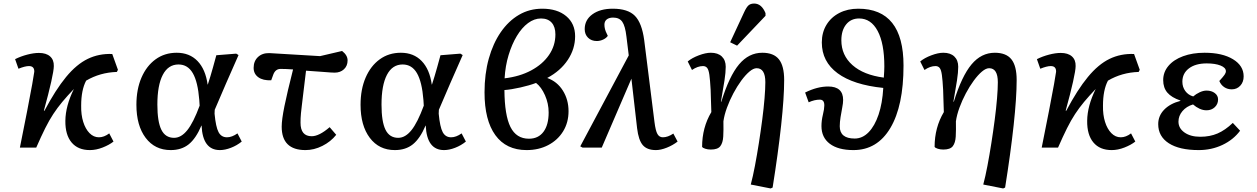

<svg xmlns="http://www.w3.org/2000/svg" viewBox="-20 -831 7075 1081"><path d="M486 14Q419 14 383 -29Q347 -72 348 -151Q349 -235 396 -330Q358 -290 330.5 -257Q303 -224 280 -189Q257 -154 234.5 -109Q212 -64 184 0H92Q115 -114 133 -206.5Q151 -299 161.5 -357.5Q172 -416 173 -427Q174 -459 143 -459Q121 -459 84 -444L65 -498Q97 -514 133.5 -523.5Q170 -533 199 -533Q240 -533 262 -513.5Q284 -494 283 -459Q283 -436 268.5 -371Q254 -306 227 -208L230 -207Q293 -326 352 -397.5Q411 -469 474 -499.5Q537 -530 612 -527L644 -438L638 -426Q543 -423 465 -377Q437 -324 437 -236Q436 -185 448.5 -145Q461 -105 484 -81.5Q507 -58 537 -58Q566 -58 595 -80L619 -34Q595 -15 558 -0.5Q521 14 486 14Z M941 14Q852 14 800 -55Q748 -124 748 -241Q748 -328 776.5 -394Q805 -460 856 -497Q907 -534 975 -534Q1047 -534 1092 -487.5Q1137 -441 1149 -355H1150Q1158 -379 1164.5 -401Q1171 -423 1179 -451Q1187 -479 1198 -520L1310 -529L1323 -521Q1289 -445 1253 -362Q1217 -279 1189 -213L1188 -191Q1195 -116 1210.5 -87Q1226 -58 1258 -58Q1286 -58 1317 -80L1341 -34Q1314 -12 1280.5 1Q1247 14 1218 14Q1121 14 1115 -124H1114Q1083 -51 1042.5 -18.5Q1002 14 941 14ZM960 -55Q1000 -55 1034.5 -98Q1069 -141 1104 -236L1102 -268Q1094 -370 1065.5 -419Q1037 -468 985 -468Q927 -468 896.5 -409.5Q866 -351 866 -242Q866 -146 888.5 -100.5Q911 -55 960 -55Z M1700 14Q1566 14 1566 -118Q1566 -157 1581.5 -233.5Q1597 -310 1630 -440Q1591 -443 1560 -443Q1531 -443 1519 -412L1507 -379Q1461 -377 1434.5 -396Q1408 -415 1408 -449Q1408 -487 1432.5 -510Q1457 -533 1497 -532L1782 -515L1906 -544Q1937 -520 1937 -491Q1937 -460 1916.5 -441Q1896 -422 1864 -422Q1847 -422 1801 -426Q1755 -430 1703 -433Q1694 -360 1688.5 -313Q1683 -266 1679.5 -238Q1676 -210 1674.5 -193.5Q1673 -177 1672.5 -165.5Q1672 -154 1672 -140Q1672 -64 1735 -64Q1777 -64 1836 -115L1873 -72Q1842 -33 1795 -9.5Q1748 14 1700 14Z M2203 14Q2114 14 2062 -55Q2010 -124 2010 -241Q2010 -328 2038.5 -394Q2067 -460 2118 -497Q2169 -534 2237 -534Q2309 -534 2354 -487.5Q2399 -441 2411 -355H2412Q2420 -379 2426.5 -401Q2433 -423 2441 -451Q2449 -479 2460 -520L2572 -529L2585 -521Q2551 -445 2515 -362Q2479 -279 2451 -213L2450 -191Q2457 -116 2472.5 -87Q2488 -58 2520 -58Q2548 -58 2579 -80L2603 -34Q2576 -12 2542.5 1Q2509 14 2480 14Q2383 14 2377 -124H2376Q2345 -51 2304.5 -18.5Q2264 14 2203 14ZM2222 -55Q2262 -55 2296.5 -98Q2331 -141 2366 -236L2364 -268Q2356 -370 2327.5 -419Q2299 -468 2247 -468Q2189 -468 2158.5 -409.5Q2128 -351 2128 -242Q2128 -146 2150.5 -100.5Q2173 -55 2222 -55Z M2945 14Q2830 14 2769 -70Q2708 -154 2708 -311Q2708 -415 2732 -501Q2756 -587 2799.5 -650Q2843 -713 2902 -747.5Q2961 -782 3033 -782Q3118 -782 3168 -740Q3218 -698 3218 -627Q3218 -556 3177 -494Q3136 -432 3061 -392Q3117 -372 3149 -321Q3181 -270 3181 -205Q3181 -141 3150.5 -91.5Q3120 -42 3066.5 -14Q3013 14 2945 14ZM2821 -390Q2906 -400 2970.5 -434.5Q3035 -469 3071 -521.5Q3107 -574 3107 -637Q3107 -680 3086 -703.5Q3065 -727 3026 -727Q2988 -727 2953 -701Q2918 -675 2890 -628.5Q2862 -582 2843.5 -521Q2825 -460 2821 -390ZM2958 -50Q3011 -50 3040 -89Q3069 -128 3069 -198Q3069 -248 3048.5 -294.5Q3028 -341 2998 -364Q2961 -350 2910 -338.5Q2859 -327 2820 -324Q2821 -182 2854 -116Q2887 -50 2958 -50Z M3673 14Q3623 14 3599 -14Q3575 -42 3567 -109L3535 -388L3368 0H3260L3247 -7L3520 -519L3507 -625Q3500 -685 3483.5 -708.5Q3467 -732 3432 -732Q3409 -732 3396 -721.5Q3383 -711 3383 -692Q3383 -667 3396 -642L3402 -629Q3393 -616 3375.5 -608Q3358 -600 3340 -600Q3310 -600 3291 -618.5Q3272 -637 3272 -667Q3272 -719 3315.5 -750.5Q3359 -782 3430 -782Q3515 -782 3554.5 -742Q3594 -702 3607 -605L3665 -143Q3671 -95 3681.5 -76.5Q3692 -58 3712 -58Q3740 -58 3771 -79L3795 -34Q3768 -13 3734 0.5Q3700 14 3673 14Z M4319 230 4207 208Q4219 163 4230.5 102.5Q4242 42 4252.5 -25Q4263 -92 4271.5 -157Q4280 -222 4284.5 -277Q4289 -332 4289 -368Q4289 -447 4240 -447Q4222 -447 4199.5 -428Q4177 -409 4153.5 -377Q4130 -345 4109 -305.5Q4088 -266 4073 -225Q4058 -184 4053 -148Q4054 -98 4052 -62.5Q4050 -27 4035.5 -8Q4021 11 3982 11Q3965 11 3951 6.5Q3937 2 3933 -4Q3933 -113 3985 -200Q3983 -249 3982.5 -277Q3982 -305 3981 -326Q3978 -380 3974 -409Q3970 -438 3961.5 -448.5Q3953 -459 3938 -459Q3908 -459 3876 -437L3852 -485Q3876 -505 3914.5 -519.5Q3953 -534 3982 -534Q4022 -534 4044 -513Q4066 -492 4066 -455Q4066 -424 4059 -378Q4052 -332 4039 -259L4041 -258Q4086 -403 4141 -468.5Q4196 -534 4272 -534Q4336 -534 4365.5 -497Q4395 -460 4395 -380Q4395 -282 4378 -125.5Q4361 31 4330 225ZM4130 -574 4091 -593 4170 -763Q4183 -791 4194.5 -801Q4206 -811 4226 -811Q4268 -811 4290 -757V-742Z M4785 14Q4699 14 4652 -21.5Q4605 -57 4605 -121Q4605 -152 4613 -185Q4621 -218 4621 -236Q4622 -270 4596 -270Q4566 -270 4533 -255L4513 -310Q4581 -344 4643 -344Q4727 -344 4727 -268Q4727 -251 4722 -225.5Q4717 -200 4712.5 -171.5Q4708 -143 4708 -120Q4708 -51 4792 -51Q4836 -51 4870.5 -86.5Q4905 -122 4926.5 -185.5Q4948 -249 4953 -336Q4785 -353 4696 -418.5Q4607 -484 4607 -592Q4607 -648 4633 -691Q4659 -734 4705.5 -758Q4752 -782 4812 -782Q5067 -782 5067 -462Q5067 -235 4993 -110.5Q4919 14 4785 14ZM4956 -394Q4959 -433 4959 -457Q4959 -586 4921.5 -656.5Q4884 -727 4817 -727Q4771 -727 4744 -693.5Q4717 -660 4717 -604Q4717 -520 4779.5 -464.5Q4842 -409 4956 -394Z M5628 230 5516 208Q5528 163 5539.5 102.5Q5551 42 5561.5 -25Q5572 -92 5580.5 -157Q5589 -222 5593.5 -277Q5598 -332 5598 -368Q5598 -447 5549 -447Q5531 -447 5508.5 -428Q5486 -409 5462.5 -377Q5439 -345 5418 -305.5Q5397 -266 5382 -225Q5367 -184 5362 -148Q5363 -98 5361 -62.5Q5359 -27 5344.5 -8Q5330 11 5291 11Q5274 11 5260 6.5Q5246 2 5242 -4Q5242 -113 5294 -200Q5292 -249 5291.5 -277Q5291 -305 5290 -326Q5287 -380 5283 -409Q5279 -438 5270.5 -448.5Q5262 -459 5247 -459Q5217 -459 5185 -437L5161 -485Q5185 -505 5223.5 -519.5Q5262 -534 5291 -534Q5331 -534 5353 -513Q5375 -492 5375 -455Q5375 -424 5368 -378Q5361 -332 5348 -259L5350 -258Q5395 -403 5450 -468.5Q5505 -534 5581 -534Q5645 -534 5674.5 -497Q5704 -460 5704 -380Q5704 -282 5687 -125.5Q5670 31 5639 225Z M6239 14Q6172 14 6136 -29Q6100 -72 6101 -151Q6102 -235 6149 -330Q6111 -290 6083.5 -257Q6056 -224 6033 -189Q6010 -154 5987.5 -109Q5965 -64 5937 0H5845Q5868 -114 5886 -206.5Q5904 -299 5914.5 -357.5Q5925 -416 5926 -427Q5927 -459 5896 -459Q5874 -459 5837 -444L5818 -498Q5850 -514 5886.5 -523.5Q5923 -533 5952 -533Q5993 -533 6015 -513.5Q6037 -494 6036 -459Q6036 -436 6021.5 -371Q6007 -306 5980 -208L5983 -207Q6046 -326 6105 -397.5Q6164 -469 6227 -499.5Q6290 -530 6365 -527L6397 -438L6391 -426Q6296 -423 6218 -377Q6190 -324 6190 -236Q6189 -185 6201.5 -145Q6214 -105 6237 -81.5Q6260 -58 6290 -58Q6319 -58 6348 -80L6372 -34Q6348 -15 6311 -0.5Q6274 14 6239 14Z M6729 14Q6620 14 6560.5 -24.5Q6501 -63 6501 -132Q6501 -179 6534.5 -213.5Q6568 -248 6626 -263V-265Q6576 -282 6552.5 -309.5Q6529 -337 6529 -380Q6529 -425 6558.5 -460Q6588 -495 6641 -514.5Q6694 -534 6762 -534Q6862 -534 6922 -497.5Q6982 -461 6982 -401Q6982 -369 6963 -348.5Q6944 -328 6915 -328Q6891 -328 6872.5 -340.5Q6854 -353 6845 -375Q6867 -399 6874.5 -410Q6882 -421 6882 -430Q6882 -450 6852 -462Q6822 -474 6774 -474Q6711 -474 6674 -446Q6637 -418 6637 -371Q6637 -341 6653.5 -318.5Q6670 -296 6698 -288Q6714 -302 6734.5 -311.5Q6755 -321 6773 -321Q6801 -321 6819.5 -307Q6838 -293 6838 -271Q6838 -245 6819.5 -227.5Q6801 -210 6773 -210Q6753 -210 6733.5 -219Q6714 -228 6697 -243Q6660 -232 6637.5 -205.5Q6615 -179 6615 -146Q6615 -109 6649 -85Q6683 -61 6738 -61Q6792 -61 6835 -79.5Q6878 -98 6921 -139L6962 -95Q6924 -44 6862.5 -15Q6801 14 6729 14Z"/></svg>

Font: Literata 7pt Medium
Style: Italic
Weight: 500
Italic angle: -2°
Designer: Latin by Veronika Burian and Jose Scaglione. Greek by Irene Vlachou. Cyrillic by Vera Evstafieva
Foundry: TypeTogether
Version: Version 3.002